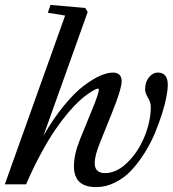

<svg xmlns="http://www.w3.org/2000/svg" viewBox="-21 -745 699 776"><path d="M-1.5 0 242.2 -682.1 172.4 -693.4 183.1 -725.1 323.2 -712.9 333.5 -696.8 154.8 -196.8Q194.8 -266.1 237.3 -317.9Q279.8 -369.6 316.4 -397.5Q353 -425.3 382.8 -438.5Q412.6 -451.7 436 -451.7Q452.6 -451.7 461.7 -442.6Q470.7 -433.6 470.7 -417Q470.7 -385.3 430.7 -286.6L382.8 -167.5Q361.8 -116.2 361.8 -85.9Q361.8 -45.4 403.8 -45.4Q449.7 -45.4 493.4 -87.6Q537.1 -129.9 562.7 -192.1Q588.4 -254.4 588.4 -313.5Q588.4 -331.1 576.9 -350.3Q565.4 -369.6 565.4 -383.3Q565.4 -413.1 580.8 -432.4Q596.2 -451.7 617.2 -451.7Q657.2 -451.7 657.2 -400.9Q657.2 -383.3 651.6 -353.5Q646 -323.7 633.8 -285.2Q621.6 -246.6 604.7 -206.1Q587.9 -165.5 563.2 -126.5Q538.6 -87.4 510.3 -56.9Q481.9 -26.4 444.6 -7.6Q407.2 11.2 367.2 11.2Q277.8 11.2 277.8 -72.8Q277.8 -121.1 302.7 -182.6L349.1 -296.4Q378.4 -366.7 378.4 -382.8Q378.4 -386.7 374.5 -386.7Q371.1 -386.7 362.3 -382.6Q353.5 -378.4 336.7 -366.9Q319.8 -355.5 300 -337.6Q280.3 -319.8 254.2 -289.1Q228 -258.3 201.7 -219.7Q175.3 -181.2 144.3 -124Q113.3 -66.9 84.5 0Z"/></svg>

Font: Elstob 10pt Medium
Style: Italic
Weight: 500
Italic angle: -20°
Designer: Peter S. Baker
Version: Version 1.015